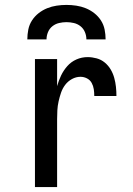

<svg xmlns="http://www.w3.org/2000/svg" viewBox="-20 -760 540 780"><path d="M122 0V-520H212V-410Q218 -432 228 -453Q238 -474 253.5 -491.5Q269 -509 290.5 -518.5Q312 -528 336 -528Q354 -528 372.5 -523Q391 -518 405.5 -506Q420 -494 429.5 -478Q439 -462 444 -444Q449 -426 451 -407.5Q453 -389 453 -370H363Q363 -384 361 -397.5Q359 -411 352.5 -423Q346 -435 333.5 -441.5Q321 -448 307 -448Q289 -448 272.5 -439Q256 -430 245 -415.5Q234 -401 228 -383.5Q222 -366 218 -348Q214 -330 213 -312Q212 -294 212 -276V0ZM91 -600Q91 -620 95 -640Q99 -660 110 -677Q121 -694 137 -706.5Q153 -719 171.5 -726.5Q190 -734 210 -737Q230 -740 250 -740Q270 -740 290 -737Q310 -734 328.5 -726.5Q347 -719 363 -706.5Q379 -694 390 -677Q401 -660 405 -640Q409 -620 409 -600H331Q331 -615 325 -629.5Q319 -644 307 -653.5Q295 -663 280 -666.5Q265 -670 250 -670Q235 -670 220 -666.5Q205 -663 193 -653.5Q181 -644 175 -629.5Q169 -615 169 -600Z"/></svg>

Font: Iosevka Custom Medium
Style: Regular
Weight: 500
Monospace: yes
Designer: Belleve Invis
Foundry: Belleve Invis
Version: Version 32.5.0; ttfautohint (v1.8.4)